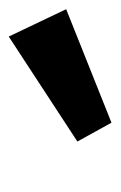

<svg xmlns="http://www.w3.org/2000/svg" viewBox="60 -846 269 428"><g transform="rotate(-90 194.0 -631.5)"><path d="M388 -618 135 -517 93 -593 327 -746Z"/></g></svg>

Font: Ezarion Extra Bold
Style: Italic
Weight: 800
Italic angle: -8°
Designer: Natanael Gama
Version: Version 1.001;PS 001.001;hotconv 1.0.70;makeotf.lib2.5.58329